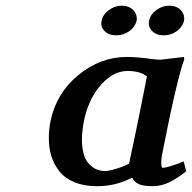

<svg xmlns="http://www.w3.org/2000/svg" viewBox="-20 -638 668 668"><path d="M421.9 -439.9Q453.6 -439.9 504.9 -433.1Q524.9 -430.2 538.1 -430.2Q542 -430.2 580.1 -435.1Q581.5 -435.1 598.9 -437.3Q616.2 -439.5 620.1 -439.9L621.1 -431.2Q603.5 -386.2 570.8 -232.9Q566.4 -210.4 558.1 -170.7Q549.8 -130.9 546.9 -115.2Q541 -88.4 541 -71.8Q541 -54.2 545.9 -54.2Q563 -54.2 619.1 -76.2L627.9 -42Q597.2 -17.6 569.1 -3.9Q541 9.8 509.8 9.8Q481.4 9.8 465.1 3.4Q448.7 -2.9 439.9 -20Q383.3 9.8 317.9 9.8Q272.9 9.8 239.5 -3.9Q206.1 -17.6 187 -41.5Q168 -65.4 158.9 -94.2Q149.9 -123 149.9 -157.2Q149.9 -186.5 155.8 -216.8Q175.8 -313.5 252.4 -376.7Q329.1 -439.9 421.9 -439.9ZM423.8 -391.1Q375.5 -391.1 333.3 -345Q291 -298.8 273.9 -226.1Q265.1 -184.1 265.1 -153.8Q265.1 -95.2 288.3 -69.1Q311.5 -43 345.2 -43Q359.4 -43 387.7 -51.8Q416 -60.5 436 -73.2L429.2 -69.8Q435.1 -97.2 446.8 -152.3Q458.5 -207.5 463.9 -234.9L491.2 -372.1Q467.8 -391.1 423.8 -391.1ZM334 -566.9Q337.9 -587.4 358.6 -602.8Q379.4 -618.2 403.8 -618.2Q429.2 -618.2 444.1 -602.3Q459 -586.4 455.1 -564.9Q449.7 -543.9 429.7 -529.5Q409.7 -515.1 384.8 -515.1Q358.4 -515.1 343.5 -530.3Q328.6 -545.4 334 -566.9ZM499 -566.9Q502.9 -587.4 523.7 -602.8Q544.4 -618.2 568.8 -618.2Q594.7 -618.2 609.4 -602.3Q624 -586.4 620.1 -564.9Q614.7 -543.9 594.7 -529.5Q574.7 -515.1 549.8 -515.1Q523.9 -515.1 509 -530.3Q494.1 -545.4 499 -566.9Z"/></svg>

Font: Linear Smooth
Style: Bold Italic
Weight: 700
Designer: Philipp H. Poll, Flanker
Foundry: Philipp H. Poll, reworked by Flanker
Version: Version 1.061 | FøM Fix